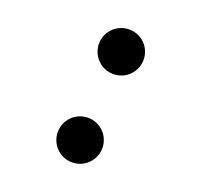

<svg xmlns="http://www.w3.org/2000/svg" viewBox="-84 -618 754 719"><g transform="rotate(15 293.0 -258.5)"><path d="M261.2 9.8C310.5 9.8 350.1 -30.3 350.1 -79.1C350.1 -128.4 310.5 -168 261.2 -168C211.9 -168 172.4 -128.4 172.4 -79.1C172.4 -30.3 211.9 9.8 261.2 9.8ZM324.7 -349.6C374 -349.6 413.6 -389.6 413.6 -438.5C413.6 -487.8 374 -527.3 324.7 -527.3C275.4 -527.3 235.8 -487.8 235.8 -438.5C235.8 -389.6 275.4 -349.6 324.7 -349.6Z"/></g></svg>

Font: Cascadia Mono NF
Style: Bold Italic
Weight: 700
Italic angle: -10°
Monospace: yes
Designer: Aaron Bell
Foundry: Saja Typeworks
Version: Version 2404.023